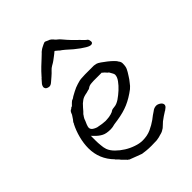

<svg xmlns="http://www.w3.org/2000/svg" viewBox="-214 -848 963 963"><g transform="rotate(-45 267.5 -366.5)"><path d="M124 -60Q122 -63 116 -68Q114 -71 112 -72Q111 -73 110 -74V-75Q55 -131 55 -208Q55 -242 64.5 -278.5Q74 -315 90 -346H91Q92 -351 95 -355.5Q98 -360 101 -363L102 -364L114 -382Q117 -386 118 -390Q120 -394 122 -399Q124 -402 126.5 -404.5Q129 -407 133 -408L134 -409H136V-411V-413H138H139H140Q142 -414 144 -415Q148 -417 151 -421Q154 -425 158 -428Q162 -431 166 -435Q178 -439 186 -446Q209 -459 227 -467Q245 -474 265 -479Q276 -481 285 -481Q294 -481 305 -482H354Q360 -482 368 -482Q375 -481 384 -479Q391 -477 404 -468Q417 -459 431 -448Q445 -437 457 -425Q468 -414 470 -408L471 -407Q478 -398 478 -387Q478 -365 472 -353Q466 -340 454 -322Q449 -314 444.5 -307.5Q440 -301 434 -294Q429 -287 424 -281.5Q419 -276 412 -270Q375 -242 340 -227Q305 -212 259 -205L232 -201Q215 -196 202 -196Q171 -196 154 -205Q136 -214 117 -234L112 -239L108 -244V-237V-231V-208Q108 -192 110 -175Q111 -158 116 -143Q123 -124 141 -106Q159 -88 181.5 -74Q204 -60 228 -52Q253 -43 275 -43Q309 -43 335 -55Q361 -67 382 -82Q392 -90 401 -96.5Q410 -103 418 -108Q431 -119 447 -119Q457 -119 469 -111Q480 -103 480 -93V-90Q478 -83 473 -79Q466 -73 460 -69H459Q448 -62 436.5 -54.5Q425 -47 415 -39Q407 -32 401 -26L390 -16Q383 -11 376 -7.5Q369 -4 361 -2H360Q343 4 326 6Q308 7 288 7Q268 7 254 5.5Q240 4 226 2L199 -8Q185 -13 165 -21Q163 -21 162 -22Q161 -23 159 -24V-25H158Q154 -27 153 -28L152 -29V-30Q148 -35 144 -38Q140 -41 137 -45Q134 -49 130 -52Q127 -55 124 -60ZM141 -315Q139 -310 134 -299Q129 -286 129 -280Q129 -269 140 -261Q149 -255 161 -251H162Q176 -248 190 -246Q204 -244 212 -244Q222 -244 239 -246Q256 -249 264 -253H265Q275 -260 280 -261Q285 -262 295 -263Q310 -264 330 -277Q349 -290 367 -306.5Q385 -323 398 -341Q411 -359 411 -374Q411 -380 406 -388Q402 -396 397 -404L395 -405V-406Q391 -407 390 -410Q387 -414 384 -416V-417Q379 -421 377 -423L372 -427V-428L371 -429H370H369H313Q305 -429 297 -428Q281 -427 271 -419Q268 -417 266 -416Q265 -416 265 -416Q263 -416 260 -415L246 -411Q234 -409 225 -406Q216 -403 209 -398Q202 -393 195 -387Q188 -380 180 -371Q172 -362 168 -357Q162 -352 157 -346V-345Q154 -340 150 -335Q145 -328 141 -315ZM381 -650Q397 -634 400 -631Q402 -629 407 -625Q412 -620 417 -614Q422 -610 426 -605Q430 -601 433 -599Q442 -594 443 -583Q446 -571 439 -567Q436 -565 431 -565L421 -567Q409 -571 382 -590Q355 -609 323 -639Q309 -651 299 -657V-658Q286 -669 282 -672Q279 -673 278 -672Q275 -669 270 -665Q265 -661 257 -655L241 -643Q233 -637 220 -630Q209 -624 200 -614Q192 -605 178 -593Q167 -584 157 -575Q146 -565 136 -565Q134 -565 130 -566Q127 -566 124 -568Q120 -569 116 -573Q112 -579 112 -584V-585Q114 -597 122 -605Q128 -611 136 -621L139 -624H140L141 -626Q163 -651 178 -665Q192 -679 207 -692Q221 -705 226 -710Q231 -716 237 -720Q243 -725 251 -729Q259 -733 265 -736Q272 -739 275 -740Q279 -741 284 -738Q288 -736 295 -733Q303 -731 310 -725Q317 -719 321 -713Q325 -708 332 -703Q340 -697 348 -687Q361 -671 381 -650Z"/></g></svg>

Font: ToneOZ-Tsuipita-TC
Style: Tsuipita-TC
Weight: 400
Designer: :Jeffrey Xuan (Chih-Lin Hsuan)  :
Foundry: jeffreyx@gmail.com, cjkFonts.io
Version: Version 0.24071